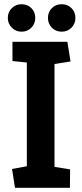

<svg xmlns="http://www.w3.org/2000/svg" viewBox="-20 -889 388 909"><path d="M51 0 37 -89 107 -102V-593L39 -600V-691H299L314 -598L238 -586V-99L312 -87L311 0ZM272 -739Q244 -739 225.5 -758Q207 -777 207 -804Q207 -832 225.5 -850.5Q244 -869 272 -869Q300 -869 318.5 -850.5Q337 -832 337 -804Q337 -777 318.5 -758Q300 -739 272 -739ZM82 -739Q55 -739 36 -758Q17 -777 17 -804Q17 -832 36 -850.5Q55 -869 82 -869Q110 -869 128.5 -850.5Q147 -832 147 -804Q147 -777 128.5 -758Q110 -739 82 -739Z"/></svg>

Font: Kreon Light
Style: Regular
Weight: 300
Designer: Julia Petretta
Foundry: Julia Petretta and Eli Heuer
Version: Version 2.002